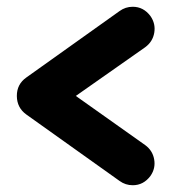

<svg xmlns="http://www.w3.org/2000/svg" viewBox="-20 -629 509 570"><path d="M335 -91.8 58.1 -289.1Q30.3 -309.1 30 -344Q29.8 -378.9 58.1 -398.9L335 -596.2Q352.5 -608.9 374 -608.9Q406.2 -608.9 426.8 -581.1Q442.4 -558.6 438 -532Q433.6 -505.4 411.1 -488.8L205.1 -344.2L411.1 -198.2Q433.1 -182.1 437.7 -155.8Q442.4 -129.4 426.8 -106.9Q406.2 -79.1 374 -79.1Q352.5 -79.1 335 -91.8Z"/></svg>

Font: LT Saeada
Style: Bold
Weight: 700
Designer: Daniel Lyons
Foundry: LyonsType
Version: Version 1.001